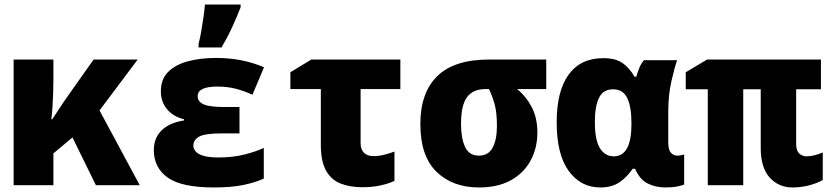

<svg xmlns="http://www.w3.org/2000/svg" viewBox="-20 -815 3641 845"><path d="M40 0V-553H215V-460Q215 -436 214 -405.5Q213 -375 211 -344.5Q209 -314 206 -290H210Q228 -317 243.5 -341Q259 -365 281 -396L392 -553H586L418 -329L595 0H402L299 -210L215 -140V0Z M922 10Q779 10 718 -33.5Q657 -77 657 -155Q657 -208 691.5 -241.5Q726 -275 790 -285V-290Q742 -302 715 -334.5Q688 -367 688 -413Q688 -467 720.5 -499Q753 -531 808 -545.5Q863 -560 930 -560Q991 -560 1043 -549.5Q1095 -539 1142 -519L1091 -398Q1054 -415 1017.5 -424.5Q981 -434 937 -434Q850 -434 850 -392Q850 -367 877 -355.5Q904 -344 968 -344H1034V-228H958Q883 -228 857 -214Q831 -200 831 -174Q831 -162 840 -150Q849 -138 873 -130Q897 -122 943 -122Q1005 -122 1056 -135Q1107 -148 1141 -164V-29Q1101 -11 1049 -0.5Q997 10 922 10ZM854 -622Q860 -645 865.5 -676Q871 -707 875.5 -739Q880 -771 882 -795H1039V-783Q1023 -742 1003 -698Q983 -654 955 -606H854Z M1575 9Q1521 9 1479.5 -7Q1438 -23 1415 -64Q1392 -105 1392 -178V-423H1258V-497L1350 -553H1742V-423H1567V-185Q1567 -157 1582 -142.5Q1597 -128 1622 -128Q1647 -128 1669.5 -133.5Q1692 -139 1716 -148V-19Q1691 -7 1655 1Q1619 9 1575 9Z M2088 10Q1972 10 1901 -59Q1830 -128 1830 -269Q1830 -407 1904.5 -480Q1979 -553 2133 -553H2384V-423H2256Q2297 -389 2321 -342Q2345 -295 2345 -232Q2345 -163 2315 -108Q2285 -53 2228 -21.5Q2171 10 2088 10ZM2088 -130Q2129 -130 2148 -165Q2167 -200 2167 -261Q2167 -317 2158 -352Q2149 -387 2132 -423H2116Q2062 -423 2035.5 -387.5Q2009 -352 2009 -270Q2009 -206 2027 -168Q2045 -130 2088 -130Z M2622 10Q2536 10 2483 -62.5Q2430 -135 2430 -277Q2430 -414 2482.5 -486.5Q2535 -559 2635 -559Q2688 -559 2718.5 -538.5Q2749 -518 2773 -477H2780Q2785 -494 2793 -514.5Q2801 -535 2814 -550H2960Q2949 -519 2935 -458Q2921 -397 2921 -324V-189Q2921 -155 2933 -142.5Q2945 -130 2961 -130Q2969 -130 2978 -132Q2987 -134 2991 -135V-3Q2984 1 2961.5 5.5Q2939 10 2910 10Q2864 10 2829.5 -8Q2795 -26 2775 -72H2764Q2740 -36 2706.5 -13Q2673 10 2622 10ZM2681 -127Q2759 -127 2759 -268V-274Q2759 -345 2740.5 -383.5Q2722 -422 2678 -422Q2635 -422 2616.5 -385Q2598 -348 2598 -279Q2598 -198 2620.5 -162.5Q2643 -127 2681 -127Z M3468 10Q3407 10 3367.5 -33.5Q3328 -77 3328 -164V-422H3251V0H3095V-422H2998V-497L3092 -553H3593V-422H3484V-179Q3484 -152 3497.5 -139.5Q3511 -127 3530 -127Q3547 -127 3566 -132Q3585 -137 3601 -144V-23Q3580 -10 3543.5 0Q3507 10 3468 10Z"/></svg>

Font: Noto Sans Mono Black
Style: Regular
Weight: 900
Designer: Monotype Design Team
Foundry: Monotype Imaging Inc.
Version: Version 2.014